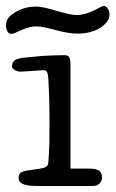

<svg xmlns="http://www.w3.org/2000/svg" viewBox="-38 -620 385 640"><path d="M197 -401C197 -422 195 -436 179 -436C159 -436 109 -435 75 -431C29 -426 2 -428 2 -397C2 -389 20 -381 30 -381C40 -381 97 -386 108 -386C119 -386 122 -375 123 -359C126 -309 127 -264 127 -213C127 -174 127 -119 123 -77C121 -63 112 -60 83 -56C47 -50 24 -52 24 -27C24 -1 61 0 93 0H272C288 0 302 -11 302 -28C302 -55 283 -58 254 -58H197ZM-15 -552C-17 -547 -18 -540 -18 -535C-18 -520 -11 -507 -1 -507C16 -507 44 -532 83 -532C121 -532 169 -508 220 -508C275 -508 309 -530 322 -553C326 -560 327 -566 327 -572C327 -588 316 -600 309 -600C303 -600 297 -597 279 -587C257 -576 237 -570 219 -570C178 -570 122 -598 82 -598C56 -598 35 -592 14 -580C-6 -568 -12 -559 -15 -552Z"/></svg>

Font: Life Savers
Style: Bold
Weight: 700
Designer: Pablo Impallari, Rodrigo Fuenzalida, Brenda Gallo
Foundry: Pablo Impallari, Rodrigo Fuenzalida, Brenda Gallo
Version: Version 3.000